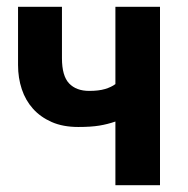

<svg xmlns="http://www.w3.org/2000/svg" viewBox="-20 -544 553 564"><path d="M450 0H319V-187Q296 -179 271.5 -175Q247 -171 210 -171Q165 -171 132 -185.5Q99 -200 77 -224.5Q55 -249 44 -282Q33 -315 33 -353V-524H162V-373Q162 -321 183 -299Q204 -277 242 -277Q270 -277 288.5 -282.5Q307 -288 319 -297V-524H450Z"/></svg>

Font: PTCRaleway
Style: Bold
Weight: 700
Designer: Matt McInerney, Pablo Impallari, Rodrigo Fuenzalida
Foundry: Matt McInerney, Pablo Impallari, Rodrigo Fuenzalida
Version: Version 3.000g; ttfautohint (v1.5) -l 8 -r 28 -G 28 -x 14 -D